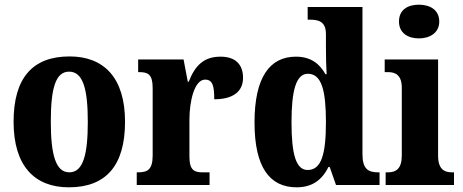

<svg xmlns="http://www.w3.org/2000/svg" viewBox="-20 -790 1976 820"><path d="M274 10C432 10 514 -82 514 -270C514 -458 424 -549 277 -549C120 -549 38 -458 38 -270C38 -82 127 10 274 10ZM276 -54C218 -54 197 -129 197 -270C197 -412 217 -484 275 -484C334 -484 355 -412 355 -270C355 -129 335 -54 276 -54Z M564 0H875V-54H845C811 -54 789 -62 789 -121V-279C789 -357 810 -450 856 -450C889 -450 895 -421 895 -366C970 -366 1018 -395 1018 -458C1018 -511 989 -548 922 -548C853 -548 814 -513 786 -441H782L764 -536H570V-482H574C612 -482 632 -473 632 -414V-126C632 -63 608 -54 568 -54H564Z M1247 10C1315 10 1356 -23 1383 -77H1388L1415 0H1601V-54H1594C1551 -54 1528 -70 1528 -132V-760H1294V-706H1302C1340 -706 1372 -699 1372 -644V-586C1372 -548 1373 -505 1375 -473H1370C1346 -516 1309 -548 1244 -548C1132 -548 1067 -460 1067 -267C1067 -75 1132 10 1247 10ZM1294 -64C1244 -64 1225 -131 1225 -268C1225 -402 1244 -475 1295 -475C1354 -475 1372 -402 1372 -269C1372 -135 1354 -64 1294 -64Z M1769 -626C1816 -626 1856 -650 1856 -698C1856 -748 1816 -770 1769 -770C1721 -770 1684 -748 1684 -698C1684 -650 1721 -626 1769 -626ZM1627 0H1919V-54H1910C1877 -54 1851 -68 1851 -125V-536H1623V-482H1638C1670 -482 1696 -468 1696 -415V-126C1696 -69 1671 -54 1637 -54H1627Z"/></svg>

Font: Noto Serif Condensed ExtraBold
Style: Regular
Weight: 800
Width: 3
Designer: Monotype Design Team
Foundry: Monotype Imaging Inc.
Version: Version 2.013